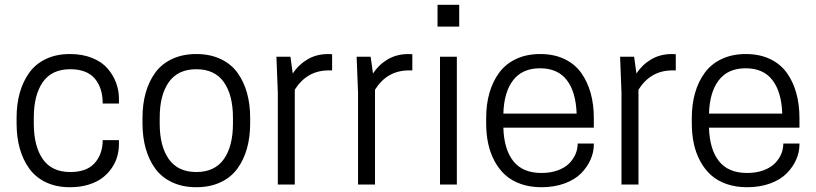

<svg xmlns="http://www.w3.org/2000/svg" viewBox="-20 -765 3383 796"><path d="M120.1 -252.9Q120.1 -158.7 157.5 -105.2Q194.8 -51.8 271 -51.8Q340.3 -51.8 373 -89.4Q405.8 -127 405.8 -184.1H473.1V-168Q473.1 -142.1 466.3 -117.2Q459.5 -92.3 443.6 -68.8Q427.7 -45.4 404.8 -27.8Q381.8 -10.3 347.2 0.5Q312.5 11.2 270 11.2Q213.4 11.2 170.4 -9.3Q127.4 -29.8 101.3 -66.2Q75.2 -102.5 62 -149.4Q48.8 -196.3 48.8 -252.9V-276.9Q48.8 -333.5 62 -380.4Q75.2 -427.2 101.3 -463.6Q127.4 -500 170.4 -520.5Q213.4 -541 270 -541Q322.3 -541 362.8 -524.4Q403.3 -507.8 426.5 -480.5Q449.7 -453.1 461.4 -421.4Q473.1 -389.6 473.1 -356V-335.9H405.8Q405.8 -400.9 372.8 -439.5Q339.8 -478 271 -478Q194.8 -478 157.5 -424.6Q120.1 -371.1 120.1 -276.9Z M570.8 -252.9V-276.9Q570.8 -333 584 -380.1Q597.2 -427.2 623.5 -463.6Q649.9 -500 693.6 -520.5Q737.3 -541 793.9 -541Q850.6 -541 894.3 -520.5Q938 -500 964.4 -463.6Q990.7 -427.2 1003.9 -380.1Q1017.1 -333 1017.1 -276.9V-252.9Q1017.1 -196.8 1003.9 -149.7Q990.7 -102.5 964.4 -66.2Q938 -29.8 894.3 -9.3Q850.6 11.2 793.9 11.2Q737.3 11.2 693.6 -9.3Q649.9 -29.8 623.5 -66.2Q597.2 -102.5 584 -149.7Q570.8 -196.8 570.8 -252.9ZM945.8 -252.9V-276.9Q945.8 -371.1 908 -424.6Q870.1 -478 793.9 -478Q717.8 -478 679.9 -424.6Q642.1 -371.1 642.1 -276.9V-252.9Q642.1 -158.7 679.9 -105.2Q717.8 -51.8 793.9 -51.8Q870.1 -51.8 908 -105.2Q945.8 -158.7 945.8 -252.9Z M1341.8 -541Q1344.7 -541 1348.4 -540.8Q1352.1 -540.5 1354.2 -540.3Q1356.4 -540 1356.9 -540V-473.1H1342.8Q1252.4 -473.1 1202.1 -393.1V0H1131.8V-379.9L1126 -529.8H1184.1L1193.8 -460Q1216.8 -496.1 1254.4 -518.6Q1292 -541 1341.8 -541Z M1674.3 -541Q1677.2 -541 1680.9 -540.8Q1684.6 -540.5 1686.8 -540.3Q1689 -540 1689.5 -540V-473.1H1675.3Q1585 -473.1 1534.7 -393.1V0H1464.4V-379.9L1458.5 -529.8H1516.6L1526.4 -460Q1549.3 -496.1 1586.9 -518.6Q1624.5 -541 1674.3 -541Z M1804.2 0V-529.8H1874V0ZM1883.8 -745.1V-654.8H1793.9V-745.1Z M2441.9 -235.8H2066.9Q2069.3 -146 2108.2 -96.9Q2147 -47.9 2224.6 -47.9Q2262.7 -47.9 2292.5 -58.8Q2322.3 -69.8 2339.8 -87.6Q2357.4 -105.5 2366.2 -126.5Q2375 -147.5 2375 -169.9H2441.9V-166Q2441.9 -134.3 2428.5 -103.5Q2415 -72.8 2389.4 -46.6Q2363.8 -20.5 2321 -4.6Q2278.3 11.2 2224.6 11.2Q2177.7 11.2 2139.4 -2.2Q2101.1 -15.6 2074.7 -39.6Q2048.3 -63.5 2030.3 -97.2Q2012.2 -130.9 2003.9 -169.9Q1995.6 -209 1995.6 -253.9V-275.9Q1995.6 -332 2009 -379.4Q2022.5 -426.8 2049.3 -463.4Q2076.2 -500 2119.6 -520.5Q2163.1 -541 2219.7 -541Q2276.4 -541 2319.6 -520.5Q2362.8 -500 2389.2 -463.4Q2415.5 -426.8 2428.7 -379.4Q2441.9 -332 2441.9 -275.9ZM2218.8 -481.9Q2145.5 -481.9 2107.4 -432.4Q2069.3 -382.8 2066.9 -293.9H2370.6Q2367.7 -383.3 2330.1 -432.6Q2292.5 -481.9 2218.8 -481.9Z M2766.6 -541Q2769.5 -541 2773.2 -540.8Q2776.9 -540.5 2779.1 -540.3Q2781.2 -540 2781.7 -540V-473.1H2767.6Q2677.2 -473.1 2627 -393.1V0H2556.6V-379.9L2550.8 -529.8H2608.9L2618.7 -460Q2641.6 -496.1 2679.2 -518.6Q2716.8 -541 2766.6 -541Z M3294.4 -235.8H2919.4Q2921.9 -146 2960.7 -96.9Q2999.5 -47.9 3077.1 -47.9Q3115.2 -47.9 3145 -58.8Q3174.8 -69.8 3192.4 -87.6Q3210 -105.5 3218.8 -126.5Q3227.5 -147.5 3227.5 -169.9H3294.4V-166Q3294.4 -134.3 3281 -103.5Q3267.6 -72.8 3241.9 -46.6Q3216.3 -20.5 3173.6 -4.6Q3130.9 11.2 3077.1 11.2Q3030.3 11.2 2991.9 -2.2Q2953.6 -15.6 2927.2 -39.6Q2900.9 -63.5 2882.8 -97.2Q2864.7 -130.9 2856.4 -169.9Q2848.1 -209 2848.1 -253.9V-275.9Q2848.1 -332 2861.6 -379.4Q2875 -426.8 2901.9 -463.4Q2928.7 -500 2972.2 -520.5Q3015.6 -541 3072.3 -541Q3128.9 -541 3172.1 -520.5Q3215.3 -500 3241.7 -463.4Q3268.1 -426.8 3281.2 -379.4Q3294.4 -332 3294.4 -275.9ZM3071.3 -481.9Q2998 -481.9 2960 -432.4Q2921.9 -382.8 2919.4 -293.9H3223.1Q3220.2 -383.3 3182.6 -432.6Q3145 -481.9 3071.3 -481.9Z"/></svg>

Font: Cooper Hewitt
Style: Book
Weight: 705
Designer: Village Type and Design LLC
Foundry: Cooper Hewitt Smithsonian Design Museum
Version: 1.000